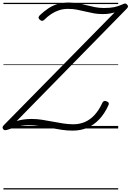

<svg xmlns="http://www.w3.org/2000/svg" viewBox="-27 -1013 1029 1514"><path d="M546 17Q503 17 459 10.5Q415 4 370 -4.5Q325 -13 282.5 -19.5Q240 -26 200 -26Q169 -26 142 -21.5Q115 -17 90 -9.5Q65 -2 36 9Q26 13 15 13.5Q4 14 -3 4Q-9 -6 -6 -13Q-3 -20 7 -30L877 -915Q856 -909 834 -905.5Q812 -902 781 -902Q746 -902 712.5 -908Q679 -914 647 -922Q615 -930 581 -936.5Q547 -943 510 -943Q472 -943 439.5 -932.5Q407 -922 378 -903Q349 -884 322 -857Q313 -848 304.5 -848.5Q296 -849 286 -858Q276 -868 277 -875.5Q278 -883 287 -893Q320 -924 353.5 -946.5Q387 -969 426 -981Q465 -993 514 -993Q554 -993 589 -986.5Q624 -980 657 -971.5Q690 -963 723 -956.5Q756 -950 792 -950Q841 -950 873 -956.5Q905 -963 940 -979Q950 -984 958.5 -985Q967 -986 975 -977Q984 -968 982 -959.5Q980 -951 966 -938L105 -59Q132 -67 161 -71Q190 -75 224 -75Q264 -75 305 -68.5Q346 -62 388 -54Q430 -46 471.5 -39.5Q513 -33 551 -33Q602 -33 644.5 -52Q687 -71 721 -109Q755 -147 781 -204Q786 -213 793.5 -216Q801 -219 814 -214Q827 -209 830 -201Q833 -193 828 -183Q798 -117 756 -72.5Q714 -28 662 -5.5Q610 17 546 17ZM0 471H905V481H0ZM0 -20H905V0H0ZM0 -505H905V-500H0ZM0 -991H905V-981H0Z"/></svg>

Font: Playwrite IE Guides
Style: Regular
Weight: 400
Designer: Veronika Burian, José Scaglione
Foundry: TypeTogether
Version: Version 1.003